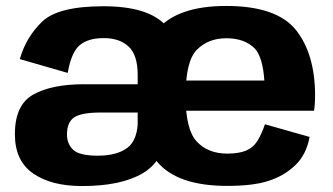

<svg xmlns="http://www.w3.org/2000/svg" viewBox="-20 -619 1118 645"><path d="M597 -202.5V-355Q597 -468.5 537.5 -533.2Q478 -598 327.5 -598Q175 -598 121.2 -546Q67.5 -494 46.5 -420.5L207.5 -374Q219.5 -443.5 247.8 -467.2Q276 -491 328.5 -491Q382 -491 412.2 -462.5Q442.5 -434 442.5 -368V-145L467.5 -133ZM255.5 6Q385.5 6 458.2 -36.2Q531 -78.5 537 -171.5L443.5 -221.5Q443.5 -149 408 -122.5Q372.5 -96 309 -96Q246.5 -96 225.8 -115.8Q205 -135.5 205 -167.5Q205 -208 229 -224.5Q253 -241 318.5 -241Q372 -241 449 -241V-336Q338.5 -336 262 -336Q154 -336 92 -301.5Q30 -267 30 -168Q30 -79 91 -36.5Q152 6 255.5 6ZM743.5 5.5V-103Q679 -103 641.5 -143Q603.5 -182.5 603.5 -296.5Q603.5 -413 641 -451.5Q679.5 -490.5 740.5 -490.5Q802.5 -490.5 837 -455Q863 -424.5 868 -348.5H588V-247H1035Q1038.5 -269.5 1038.5 -297Q1038.5 -437.5 974 -518.5Q909 -599 740 -599Q576.5 -599 508.5 -519.5Q441 -440 441 -297Q441 -157 508 -75.5Q575.5 5.5 743.5 5.5ZM743.5 -103V5.5Q832.5 5.5 884 -12Q936 -29 973 -65Q1009.5 -100.5 1020 -159L870 -201.5Q859.5 -170 845 -146Q830.5 -123 805.5 -112.5Q781 -103 743.5 -103Z"/></svg>

Font: Anybody Thin
Style: Bold
Weight: 700
Version: Version 1.113;gftools[0.9.25]